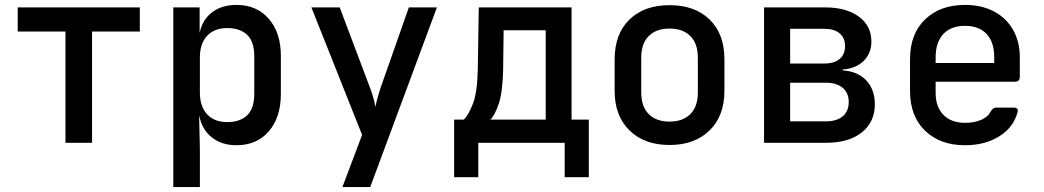

<svg xmlns="http://www.w3.org/2000/svg" viewBox="-20 -580 4240 780"><path d="M246 0V-452H52V-550H548V-452H354V0Z M684 180V-550H791V-446Q802 -500 841.5 -530Q881 -560 941 -560Q1023 -560 1072 -503.5Q1121 -447 1121 -353V-198Q1121 -103 1072 -46.5Q1023 10 941 10Q881 10 841 -21.5Q801 -53 790 -108H789L792 23V180ZM903 -84Q955 -84 984 -111.5Q1013 -139 1013 -200V-351Q1013 -411 984 -438.5Q955 -466 903 -466Q851 -466 821.5 -434.5Q792 -403 792 -346V-205Q792 -147 821.5 -115.5Q851 -84 903 -84Z M1371 180 1451 -32 1245 -550H1360L1477 -240Q1486 -218 1494 -192Q1502 -166 1505 -146Q1509 -166 1516.5 -192Q1524 -218 1532 -240L1641 -550H1755L1484 180Z M1825 140V-94H1864Q1883 -112 1901 -158Q1919 -204 1921 -298L1925 -550H2302V-94H2372V140H2274V0H1923V140ZM1972 -94H2197V-457H2026L2024 -297Q2022 -205 2006 -158Q1990 -111 1972 -94Z M2700 9Q2598 9 2537.5 -50Q2477 -109 2477 -211V-339Q2477 -442 2537 -500.5Q2597 -559 2700 -559Q2803 -559 2863 -500.5Q2923 -442 2923 -339V-211Q2923 -109 2862.5 -50Q2802 9 2700 9ZM2700 -86Q2754 -86 2784.5 -116.5Q2815 -147 2815 -204V-346Q2815 -403 2784.5 -433.5Q2754 -464 2700 -464Q2646 -464 2615.5 -433.5Q2585 -403 2585 -346V-204Q2585 -147 2615.5 -116.5Q2646 -86 2700 -86Z M3084 0V-550H3331Q3418 -550 3469 -512.5Q3520 -475 3520 -411Q3520 -363 3488 -332Q3456 -301 3404 -298V-294Q3465 -290 3499.5 -253Q3534 -216 3534 -156Q3534 -84 3481 -42Q3428 0 3338 0ZM3190 -322H3329Q3369 -322 3391 -340.5Q3413 -359 3413 -393Q3413 -426 3391 -444.5Q3369 -463 3329 -463H3190ZM3190 -87H3335Q3379 -87 3403.5 -107.5Q3428 -128 3428 -166Q3428 -202 3403.5 -223Q3379 -244 3335 -244H3190Z M3900 10Q3799 10 3738 -49Q3677 -108 3677 -210V-340Q3677 -442 3738 -501Q3799 -560 3900 -560Q3968 -560 4018 -533.5Q4068 -507 4095.5 -459Q4123 -411 4123 -347V-268Q4123 -248 4103 -248H3781V-203Q3781 -145 3813 -113Q3845 -81 3900 -81Q3938 -81 3966 -93Q3994 -105 4005 -128Q4010 -135 4014.5 -139Q4019 -143 4028 -143H4096Q4119 -143 4114 -125Q4098 -63 4040 -26.5Q3982 10 3900 10ZM3781 -347V-324H4019V-348Q4019 -409 3988 -442Q3957 -475 3900 -475Q3843 -475 3812 -441.5Q3781 -408 3781 -347Z"/></svg>

Font: Pitagon Sans Mono SemiBold
Style: Regular
Weight: 600
Monospace: yes
Designer: Travis Tran
Foundry: Pitagon
Version: Version 1.001; ttfautohint (v1.8.4.7-5d5b);gftools[0.9.26]